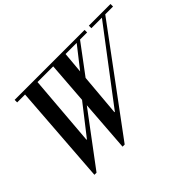

<svg xmlns="http://www.w3.org/2000/svg" viewBox="-144 -1042 1341 1341"><g transform="rotate(-45 526.0 -372.0)"><path d="M838 -729V-754H1052V-729H975L428 10H407L435 -371L150 10H129L183 -729H105V-754H796V-729H726L564 -512L537 -200H541L942 -729ZM263 -202H267L438 -421L461 -729H306ZM693 -729H583L569 -571Z"/></g></svg>

Font: Libre Bodoni
Style: Italic
Weight: 400
Italic angle: -13°
Designer: Pablo Impallari, Rodrigo Fuenzalida
Foundry: Pablo Impallari, Rodrigo Fuenzalida
Version: Version 1.001